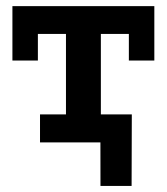

<svg xmlns="http://www.w3.org/2000/svg" viewBox="-20 -468 548 631"><path d="M20.8 -447.8H487.2V-269H403.5V-356.5H311.5V-92H396V0H111.5V-92H196.8V-356.5H104.5V-269H20.8ZM310.2 143 310 0H212.2V-92H413.2L412.5 143Z"/></svg>

Font: Podkova VF Beta
Style: Regular
Weight: 400
Designer: Ilya Yudin
Foundry: Cyreal (www.cyreal.org)
Version: Version 2.100